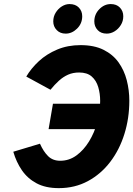

<svg xmlns="http://www.w3.org/2000/svg" viewBox="-20 -938 672 968"><path d="M276.5 10.5Q210 10.5 164.5 -13.8Q119 -38 90.5 -79.5Q62 -121 47 -173L181.5 -213.5Q199 -174 222.5 -150.8Q246 -127.5 283.5 -127.5Q328.5 -127.5 365.2 -154.2Q402 -181 429 -225Q456 -269 470.5 -322.2Q485 -375.5 485 -429Q485 -466.5 475.2 -499.2Q465.5 -532 442.5 -552.2Q419.5 -572.5 379 -572.5Q348 -572.5 323.2 -561.5Q298.5 -550.5 277 -531Q255.5 -511.5 234.5 -485.5L112.5 -552Q137 -593.5 176.2 -629.8Q215.5 -666 268.5 -688.2Q321.5 -710.5 386 -710.5Q454.5 -710.5 501.8 -687Q549 -663.5 577.5 -623.8Q606 -584 619 -533.8Q632 -483.5 632 -430Q632 -342 607.2 -262.5Q582.5 -183 535.5 -121.5Q488.5 -60 423 -24.8Q357.5 10.5 276.5 10.5ZM225 -287 247 -415H603L581 -287ZM518 -768.5Q489 -768.5 472.2 -786.5Q455.5 -804.5 455.5 -830Q455.5 -866 480.8 -891.8Q506 -917.5 538.5 -917.5Q567.5 -917.5 584.5 -899.8Q601.5 -882 601.5 -856Q601.5 -831.5 589.2 -811.8Q577 -792 558 -780.2Q539 -768.5 518 -768.5ZM311 -768.5Q283 -768.5 265.8 -786.5Q248.5 -804.5 248.5 -830Q248.5 -854.5 260.8 -874.2Q273 -894 291.8 -905.8Q310.5 -917.5 330.5 -917.5Q360.5 -917.5 377.5 -899.8Q394.5 -882 394.5 -856Q394.5 -819.5 368.8 -794Q343 -768.5 311 -768.5Z"/></svg>

Font: Overpass ExtraBold
Style: Italic
Weight: 800
Italic angle: -10°
Designer: Delve Withrington, Dave Bailey, Thomas Jockin
Foundry: Delve Fonts LLC
Version: Version 4.000